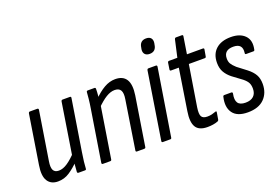

<svg xmlns="http://www.w3.org/2000/svg" viewBox="-93 -965 1839 1260"><g transform="rotate(-20 826.5 -334.5)"><path d="M130 8Q81 8 58.5 -27.5Q36 -63 48 -136L102 -477Q104 -487 112 -487H163Q173 -487 172 -477L118 -138Q111 -96 121 -76.5Q131 -57 159 -57Q188 -57 220 -78.5Q252 -100 290 -141L284 -78Q247 -40 210.5 -16Q174 8 130 8ZM275 0Q266 0 266 -9Q267 -29 269.5 -54.5Q272 -80 274 -98L273 -116L330 -477Q332 -487 340 -487H391Q401 -487 399 -477L342 -120Q336 -84 333 -56.5Q330 -29 329 -9Q329 0 320 0Z M683 0Q674 0 675 -9L728 -348Q735 -390 723.5 -409.5Q712 -429 682 -429Q654 -429 622.5 -410Q591 -391 550 -350L556 -412Q594 -451 632 -473Q670 -495 710 -495Q764 -495 786.5 -459Q809 -423 798 -350L744 -9Q743 0 734 0ZM445 0Q436 0 437 -9L494 -366Q500 -402 503 -431.5Q506 -461 507 -477Q507 -487 517 -487H563Q571 -487 571 -478Q571 -459 568.5 -430.5Q566 -402 563 -385L564 -374L506 -9Q505 0 496 0Z M864 0Q855 0 856 -9L930 -477Q932 -487 940 -487H992Q1001 -487 1000 -477L925 -9Q924 0 916 0ZM981 -573Q959 -573 948 -585.5Q937 -598 940 -620L942 -630Q948 -677 992 -677Q1015 -677 1025.5 -664.5Q1036 -652 1033 -630L1031 -620Q1025 -573 981 -573Z M1174 8Q1114 8 1093 -27.5Q1072 -63 1084 -136L1129 -423H1075Q1066 -423 1067 -432L1074 -478Q1076 -487 1084 -487H1142L1169 -607Q1172 -616 1179 -616H1220Q1229 -616 1228 -607L1209 -487H1320Q1330 -487 1328 -477L1320 -432Q1319 -423 1310 -423H1199L1153 -137Q1146 -91 1156 -74Q1166 -57 1196 -57Q1213 -57 1227.5 -60.5Q1242 -64 1255 -69Q1265 -73 1263 -62L1255 -14Q1254 -7 1247 -4Q1232 2 1213 5Q1194 8 1174 8Z M1456 8Q1381 8 1351.5 -33.5Q1322 -75 1338 -142Q1339 -152 1348 -152H1397Q1406 -152 1405 -142Q1396 -99 1410 -78Q1424 -57 1463 -57Q1500 -57 1519.5 -75.5Q1539 -94 1539 -127Q1539 -152 1530.5 -168.5Q1522 -185 1500 -203L1434 -252Q1406 -274 1390.5 -301Q1375 -328 1375 -366Q1375 -427 1412.5 -461Q1450 -495 1517 -495Q1581 -495 1614.5 -461Q1648 -427 1635 -366Q1634 -356 1626 -356H1575Q1566 -356 1568 -366Q1577 -430 1511 -430Q1445 -430 1445 -371Q1445 -349 1454 -334Q1463 -319 1485 -299L1548 -251Q1580 -226 1595 -199.5Q1610 -173 1610 -135Q1610 -71 1570.5 -31.5Q1531 8 1456 8Z"/></g></svg>

Font: Sofia Sans Condensed
Style: Italic
Weight: 400
Italic angle: -9°
Designer: Botio Nikoltchev, Ani Petrova
Foundry: lettersoup
Version: Version 4.101